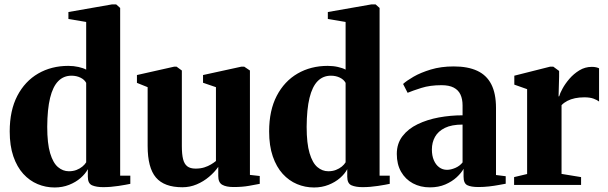

<svg xmlns="http://www.w3.org/2000/svg" viewBox="-20 -838 2754 870"><path d="M227.5 11.5Q187 11.5 150.5 -3.8Q114 -19 85.5 -50.2Q57 -81.5 40.5 -129.5Q24 -177.5 24 -242.5Q24 -337.5 58.5 -403.8Q93 -470 153 -504.8Q213 -539.5 289.5 -539.5Q314 -539.5 336 -534.5Q358 -529.5 370.5 -522.5V-738.5L290 -752V-783.5L487 -818H506.5L524.5 -802V-42H570.5V-5Q552.5 -1 517 4.5Q481.5 10 447 10Q417 10 397.5 1.8Q378 -6.5 378 -37V-71.5Q367 -50.5 345.2 -31.5Q323.5 -12.5 293.2 -0.5Q263 11.5 227.5 11.5ZM292 -62Q311.5 -62 326.8 -68Q342 -74 353.2 -83.2Q364.5 -92.5 370.5 -102.5V-462.5Q362.5 -477.5 344.5 -486.2Q326.5 -495 304 -495Q268 -495 243.8 -470.2Q219.5 -445.5 207 -394.5Q194.5 -343.5 194 -263.5Q194 -188 207.2 -143.8Q220.5 -99.5 242.8 -80.8Q265 -62 292 -62Z M1038 9.5Q1005 9.5 987 -0.8Q969 -11 969 -40.5V-82Q952.5 -58 927.2 -36.8Q902 -15.5 871.2 -2.5Q840.5 10.5 806.5 10.5Q724 10.5 686.5 -33.8Q649 -78 649 -176.5V-443L600.5 -462.5V-498L769.5 -536H780L804 -518.5V-176Q804 -139.5 809.5 -117.2Q815 -95 828.5 -84.5Q842 -74 866 -74Q888.5 -74 905.8 -79.5Q923 -85 936.2 -93Q949.5 -101 958.5 -108.5V-443L900 -463V-498L1074 -536H1086.5L1112.5 -518.5V-45.5L1157 -40.5V-5Q1139 -1.5 1108.5 4Q1078 9.5 1038 9.5Z M1403 11.5Q1362.5 11.5 1326 -3.8Q1289.5 -19 1261 -50.2Q1232.5 -81.5 1216 -129.5Q1199.5 -177.5 1199.5 -242.5Q1199.5 -337.5 1234 -403.8Q1268.5 -470 1328.5 -504.8Q1388.5 -539.5 1465 -539.5Q1489.5 -539.5 1511.5 -534.5Q1533.5 -529.5 1546 -522.5V-738.5L1465.5 -752V-783.5L1662.5 -818H1682L1700 -802V-42H1746V-5Q1728 -1 1692.5 4.5Q1657 10 1622.5 10Q1592.5 10 1573 1.8Q1553.5 -6.5 1553.5 -37V-71.5Q1542.5 -50.5 1520.8 -31.5Q1499 -12.5 1468.8 -0.5Q1438.5 11.5 1403 11.5ZM1467.5 -62Q1487 -62 1502.2 -68Q1517.5 -74 1528.8 -83.2Q1540 -92.5 1546 -102.5V-462.5Q1538 -477.5 1520 -486.2Q1502 -495 1479.5 -495Q1443.5 -495 1419.2 -470.2Q1395 -445.5 1382.5 -394.5Q1370 -343.5 1369.5 -263.5Q1369.5 -188 1382.8 -143.8Q1396 -99.5 1418.2 -80.8Q1440.5 -62 1467.5 -62Z M1928 11Q1885 11 1851 -7.2Q1817 -25.5 1797.5 -59.5Q1778 -93.5 1778 -140.5Q1778 -187.5 1803.8 -221Q1829.5 -254.5 1872.5 -275.2Q1915.5 -296 1968.5 -305.8Q2021.5 -315.5 2076 -315.5V-360.5Q2076 -389 2066.5 -409.5Q2057 -430 2036 -441Q2015 -452 1980.5 -452Q1928.5 -452 1889 -439.5Q1849.5 -427 1827 -417.5L1806.5 -457.5Q1822 -472 1854 -490.5Q1886 -509 1932.2 -523Q1978.5 -537 2036 -537Q2100 -537 2142.5 -517.2Q2185 -497.5 2206.2 -456Q2227.5 -414.5 2227.5 -349V-45L2271.5 -39.5V-5.5Q2260.5 -3.5 2240.2 0.2Q2220 4 2195.8 6.8Q2171.5 9.5 2148.5 9.5Q2114 9.5 2097.2 1Q2080.5 -7.5 2080.5 -37.5V-73Q2070.5 -54.5 2049.5 -35Q2028.5 -15.5 1997.8 -2.2Q1967 11 1928 11ZM2005.5 -68.5Q2023 -68.5 2043.2 -77.2Q2063.5 -86 2076 -102V-273.5Q2026.5 -273.5 1996 -258.5Q1965.5 -243.5 1951.2 -218Q1937 -192.5 1937 -160.5Q1937 -132.5 1945.8 -112Q1954.5 -91.5 1970 -80Q1985.5 -68.5 2005.5 -68.5Z M2309.5 0V-35.5L2368.5 -49.5V-434L2310.5 -454.5V-495L2473 -536H2487L2513.5 -516.5V-491.5L2511 -401L2514 -402Q2517 -414.5 2528.8 -436.2Q2540.5 -458 2560 -480.8Q2579.5 -503.5 2605.2 -519.2Q2631 -535 2661.5 -535Q2673.5 -535 2681.5 -533Q2689.5 -531 2694.5 -528.5V-378Q2686.5 -384.5 2670 -390.8Q2653.5 -397 2628 -397Q2605 -397 2585.8 -393Q2566.5 -389 2551 -381Q2535.5 -373 2524.5 -361.5V-50L2613 -35.5V0Z"/></svg>

Font: Merriweather 96pt ExtraBold
Style: Regular
Weight: 800
Version: Version 2.100